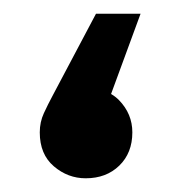

<svg xmlns="http://www.w3.org/2000/svg" viewBox="-20 -260 257 280"><path d="M91 -134Q134 -134 153.5 -114Q173 -94 173 -67Q173 -37 154 -18.5Q135 0 105 0Q79 0 58.5 -17.5Q38 -35 38 -67Q38 -82 44 -95Q50 -108 57 -121L120 -240H185L124 -74Z"/></svg>

Font: Alexandria Medium
Style: Regular
Weight: 500
Designer: Mohamed Gaber
Foundry: Kief Type Foundry
Version: Version 5.100